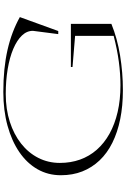

<svg xmlns="http://www.w3.org/2000/svg" viewBox="183 -946 778 1185"><g transform="rotate(-90 572.5 -354.0)"><path d="M751 -296V-306H1017V-56Q973 -38 924 -24.5Q875 -11 823 -2.5Q771 6 717 10.5Q663 15 608 15Q511 15 429.5 -1.5Q348 -18 283.5 -50Q219 -82 174.5 -129Q130 -176 106.5 -235.5Q83 -295 83 -368Q83 -447 120 -512Q157 -577 225.5 -624Q294 -671 388.5 -697Q483 -723 597 -723Q671 -723 735.5 -716.5Q800 -710 857 -697Q914 -684 964 -665Q1014 -646 1059 -621L973 -384H954L974 -539Q975 -577 945.5 -608Q916 -639 863 -661.5Q810 -684 738.5 -696Q667 -708 585 -708Q491 -708 413 -683Q335 -658 278 -613Q221 -568 190 -507Q159 -446 159 -374Q159 -307 179.5 -249.5Q200 -192 240.5 -146Q281 -100 339.5 -67.5Q398 -35 473 -17.5Q548 0 639 0Q707 0 783 -10Q859 -20 943 -42V-280Z"/></g></svg>

Font: Kalnia Expanded ExtraLight
Style: Regular
Weight: 250
Width: 7
Designer: Frida Medrano
Foundry: Frida Medrano
Version: Version 1.105